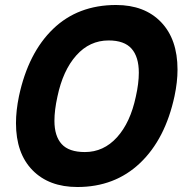

<svg xmlns="http://www.w3.org/2000/svg" viewBox="-20 -734 731 769"><path d="M44 -241Q44 -291 56 -349Q93 -522 192.5 -618Q292 -714 445 -714Q559 -714 625 -645.5Q691 -577 691 -455Q691 -406 679 -349Q642 -177 541 -81Q440 15 290 15Q176 15 110 -52.5Q44 -120 44 -241ZM524 -347Q536 -400 536 -443Q536 -506 507 -539Q478 -572 415 -572Q339 -572 285.5 -512Q232 -452 210 -347Q198 -293 198 -250Q198 -189 227 -157Q256 -125 320 -125Q395 -125 448.5 -184Q502 -243 524 -347Z"/></svg>

Font: Prompt Semibold
Style: Italic
Weight: 600
Italic angle: -12°
Designer: Katatrad Team
Foundry: CadsonDemak
Version: Version 1.000